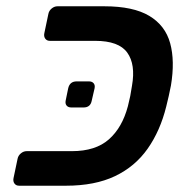

<svg xmlns="http://www.w3.org/2000/svg" viewBox="-20 -591 592 611"><path d="M41 0Q31 0 26 -7Q21 -14 23 -24L36 -86Q38 -96 46.5 -103Q55 -110 65 -110H209Q284 -110 326.5 -147.5Q369 -185 387 -253Q392 -273 394.5 -285.5Q397 -298 400 -318Q412 -386 385 -423.5Q358 -461 283 -461H139Q129 -461 124 -468Q119 -475 121 -485L134 -547Q136 -557 144.5 -564Q153 -571 163 -571H312Q404 -571 455 -540.5Q506 -510 521.5 -453.5Q537 -397 524 -319Q520 -300 517 -285.5Q514 -271 509 -252Q490 -175 450 -118Q410 -61 346 -30.5Q282 0 190 0ZM207 -249Q197 -249 192 -255Q187 -261 189 -271L197 -310Q202 -332 224 -332H263Q273 -332 278 -326Q283 -320 281 -310L272 -271Q268 -249 246 -249Z"/></svg>

Font: Rubik Medium
Style: Italic
Weight: 500
Italic angle: -12°
Designer: Hubert and Fischer
Foundry: Hubert and Fischer
Version: Version 2.300;gftools[0.9.30]